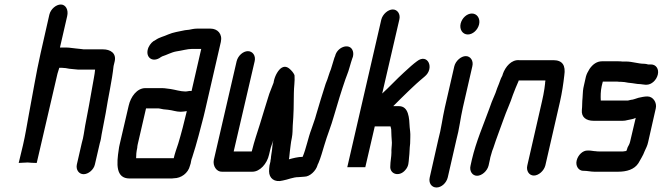

<svg xmlns="http://www.w3.org/2000/svg" viewBox="-20 -742 2940 852"><path d="M250 -722C229 -722 205 -702 199 -677L160 -505C140 -417 125 -322 108 -234C99 -186 93 -145 82 -98L63 -19L103 -21C114 -20 128 -19 138 -19H143L235 -415C237 -422 241 -433 243 -441H256C266 -441 277 -439 287 -437L307 -435C315 -434 322 -434 328 -433H402C400 -410 394 -384 390 -359C381 -304 369 -243 358 -185C353 -158 351 -134 343 -108L321 -12C316 11 330 31 351 31C372 31 396 11 401 -12L423 -107C427 -119 429 -132 431 -146C437 -176 443 -208 449 -240C460 -311 477 -383 484 -449L489 -470C497 -506 470 -523 437 -523H351C347 -524 341 -524 335 -525L316 -527C302 -528 289 -531 277 -531H246L278 -670C285 -699 271 -722 250 -722Z M803 -336C781 -336 757 -344 737 -347L721 -349C714 -350 707 -351 699 -351H625C588 -351 560 -313 551 -273L511 -101C509 -94 508 -86 507 -79C497 -15 493 50 555 50H734C740 50 748 50 752 49C783 49 815 27 823 -7C826 -14 827 -21 828 -27C829 -32 830 -37 833 -44C844 -78 851 -102 861 -139C870 -175 882 -216 890 -252L960 -556C968 -592 945 -615 914 -615H854C842 -615 829 -612 819 -610L801 -608C774 -602 749 -599 726 -589C707 -580 688 -577 671 -565C656 -558 647 -548 639 -532C622 -492 652 -464 687 -484C691 -487 696 -490 700 -492C720 -498 740 -510 763 -514C786 -517 811 -525 833 -525H873L830 -338C820 -340 813 -336 803 -336ZM589 -86C589 -91 590 -96 591 -101L628 -261H679C682 -261 686 -261 690 -260L705 -257C711 -256 718 -256 725 -255C746 -253 761 -246 782 -246C793 -246 800 -248 809 -249C798 -202 784 -148 771 -105C765 -88 754 -55 751 -40H584C584 -55 585 -68 589 -86Z M1030 -470 929 -33C923 -6 941 21 965 20H1100C1133 20 1165 -15 1174 -56L1179 -77C1182 -92 1188 -103 1193 -121C1190 -110 1188 -87 1187 -76L1184 -56C1183 -49 1182 -43 1182 -38C1181 -34 1180 -30 1180 -25L1176 -8C1175 1 1174 9 1174 18C1174 49 1198 69 1235 59C1258 55 1280 44 1305 44C1313 44 1324 42 1331 42C1355 42 1382 16 1389 -9C1389 -11 1391 -14 1393 -18C1404 -44 1410 -68 1419 -97C1432 -142 1449 -181 1462 -228C1478 -283 1495 -339 1513 -391L1519 -407C1525 -421 1527 -430 1532 -446C1535 -459 1540 -471 1543 -482L1546 -490C1549 -502 1548 -513 1543 -522C1527 -551 1476 -533 1467 -493L1464 -486C1461 -474 1456 -462 1453 -450C1450 -438 1447 -431 1443 -421L1437 -403C1435 -397 1432 -386 1425 -370C1410 -323 1397 -281 1383 -233C1380 -222 1377 -211 1373 -201L1362 -169C1347 -130 1339 -84 1323 -46C1303 -46 1280 -40 1262 -35C1265 -48 1264 -56 1266 -68C1269 -88 1270 -108 1275 -130C1279 -151 1278 -165 1279 -184C1283 -233 1284 -282 1284 -329C1284 -355 1289 -382 1287 -407C1287 -408 1286 -411 1283 -416C1280 -421 1276 -426 1271 -431C1263 -439 1249 -452 1231 -442C1216 -434 1200 -407 1195 -381L1194 -375C1189 -360 1180 -341 1175 -326L1169 -307C1157 -270 1146 -231 1134 -193C1122 -155 1108 -114 1099 -77L1097 -70H1017L1110 -470C1116 -495 1101 -515 1080 -515C1059 -515 1036 -495 1030 -470Z M1672 -655 1521 0H1601L1643 -181H1713C1715 -173 1716 -169 1716 -168C1717 -148 1717 -128 1719 -109C1719 -94 1716 -79 1717 -65C1717 -47 1712 -24 1712 -6C1708 31 1752 45 1779 12C1794 -5 1793 -21 1795 -42C1798 -65 1797 -82 1800 -105C1800 -122 1802 -144 1800 -159L1798 -177C1796 -218 1794 -271 1750 -271H1725L1726 -272C1749 -295 1770 -316 1793 -338L1812 -356C1822 -366 1833 -375 1844 -385C1851 -391 1857 -396 1864 -402C1910 -439 1878 -508 1830 -470C1821 -463 1814 -458 1804 -449L1772 -420C1739 -390 1709 -357 1676 -327L1752 -655C1758 -679 1744 -700 1723 -700C1702 -700 1678 -679 1672 -655Z M1996 -448 1954 -265C1943 -217 1938 -170 1925 -123L1887 45C1881 70 1895 90 1917 90C1939 90 1961 70 1967 45L2005 -121C2018 -168 2023 -217 2034 -265L2076 -448C2082 -472 2068 -493 2047 -493C2026 -493 2002 -472 1996 -448ZM2024 -637C2018 -611 2033 -589 2056 -589C2078 -589 2100 -609 2106 -634C2112 -660 2097 -682 2074 -682C2052 -682 2030 -662 2024 -637Z M2148 -7 2154 -34C2155 -39 2156 -47 2160 -58C2162 -68 2166 -77 2169 -85C2182 -126 2201 -174 2215 -214C2227 -249 2245 -286 2256 -321C2264 -342 2272 -362 2281 -382C2281 -383 2281 -384 2282 -385H2400C2401 -383 2398 -375 2399 -373L2396 -349C2393 -331 2390 -312 2385 -292L2320 -8C2314 16 2328 37 2349 37C2370 37 2394 16 2400 -8L2465 -291C2474 -331 2480 -371 2484 -407C2491 -452 2476 -475 2435 -475H2284C2250 -478 2223 -447 2211 -413C2211 -411 2210 -408 2208 -404C2201 -392 2199 -382 2194 -370C2189 -357 2183 -344 2179 -330L2174 -318C2167 -303 2157 -277 2151 -259C2125 -187 2093 -115 2074 -34L2068 -7C2062 17 2076 38 2097 38C2118 38 2142 17 2148 -7Z M2853 -314C2839 -314 2827 -311 2813 -308C2805 -306 2789 -299 2780 -299C2776 -298 2771 -297 2767 -296H2646C2645 -315 2645 -337 2650 -360L2655 -380H2718C2724 -379 2729 -379 2735 -379C2746 -379 2757 -377 2767 -375L2785 -373C2796 -372 2806 -369 2816 -369C2825 -369 2836 -366 2844 -366H2849C2871 -366 2893 -386 2899 -411C2905 -436 2891 -456 2869 -456H2856C2849 -458 2844 -459 2839 -459C2812 -459 2786 -469 2758 -469H2741C2735 -470 2729 -470 2724 -470H2651C2630 -470 2611 -458 2596 -436C2588 -423 2583 -413 2580 -402L2571 -362C2569 -355 2568 -347 2567 -339L2566 -324C2566 -318 2565 -312 2565 -307C2563 -291 2564 -270 2562 -254C2559 -222 2581 -206 2614 -206H2743C2751 -206 2757 -207 2764 -209C2776 -212 2790 -213 2801 -219L2776 -113C2774 -104 2769 -95 2765 -88C2763 -83 2762 -76 2759 -72C2753 -71 2748 -70 2745 -70H2637C2633 -70 2628 -70 2624 -71C2615 -71 2603 -74 2594 -74H2588C2566 -75 2545 -54 2539 -30C2533 -6 2547 15 2567 16H2572C2586 16 2602 20 2617 20H2723C2761 20 2795 10 2813 -18C2822 -35 2833 -50 2841 -72C2846 -83 2853 -96 2856 -111L2890 -261C2896 -287 2878 -314 2853 -314Z"/></svg>

Font: Electronic
Style: CircIt
Weight: 900
Version: Version 1.011